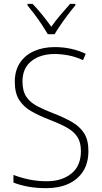

<svg xmlns="http://www.w3.org/2000/svg" viewBox="-20 -969 529 999"><path d="M440 -184Q440 -120 412 -77Q384 -34 335 -12Q286 10 222 10Q168 10 125.5 2Q83 -6 50 -19V-59Q85 -45 129.5 -35.5Q174 -26 223 -26Q302 -26 351.5 -66Q401 -106 401 -183Q401 -229 382 -257.5Q363 -286 325.5 -306.5Q288 -327 233 -348Q181 -368 141.5 -391Q102 -414 79.5 -449.5Q57 -485 57 -543Q57 -602 84 -642.5Q111 -683 158 -703.5Q205 -724 265 -724Q309 -724 350 -715Q391 -706 426 -689L412 -656Q373 -674 335.5 -681Q298 -688 264 -688Q191 -688 144 -651.5Q97 -615 97 -545Q97 -495 117 -465.5Q137 -436 173 -417Q209 -398 256 -380Q313 -358 354 -334.5Q395 -311 417.5 -276Q440 -241 440 -184ZM229 -791Q216 -813 197.5 -841Q179 -869 159 -895.5Q139 -922 123 -941V-949H149Q174 -924 200 -891.5Q226 -859 247 -830Q268 -860 293.5 -890Q319 -920 345 -949H372V-941Q355 -921 334.5 -894Q314 -867 295.5 -840Q277 -813 264 -791Z"/></svg>

Font: Noto Sans Armenian SemiCondensed ExtraLight
Style: Regular
Weight: 200
Width: 4
Designer: Monotype Design Team
Foundry: Monotype Imaging Inc.
Version: Version 2.008; ttfautohint (v1.8.4.7-5d5b)